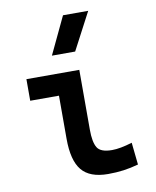

<svg xmlns="http://www.w3.org/2000/svg" viewBox="-89 -863 763 941"><g transform="rotate(-10 293.0 -392.5)"><path d="M373 9.8Q281.7 9.8 241.7 -39.1Q201.7 -87.9 201.7 -195.3V-410.2H58.6V-517.6H321.8V-219.7Q321.8 -158.2 338.4 -130.4Q355 -102.5 412.1 -102.5Q452.1 -102.5 512.7 -121.1L524.4 -10.7Q485.8 0 450 4.9Q414.1 9.8 373 9.8ZM201.7 -609.4 289.6 -794.9H415L317.4 -609.4Z"/></g></svg>

Font: Cascadia Mono PL SemiBold
Style: Regular
Weight: 600
Monospace: yes
Designer: Aaron Bell
Foundry: Saja Typeworks
Version: Version 2404.023; ttfautohint (v1.8.4)